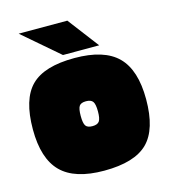

<svg xmlns="http://www.w3.org/2000/svg" viewBox="-104 -755 749 850"><g transform="rotate(-15 270.5 -330.0)"><path d="M530 -246Q530 -108 469.5 -48Q409 12 270 12Q135 12 73 -50Q11 -112 11 -246Q11 -384 71 -444Q131 -504 270 -504Q406 -504 468 -442Q530 -380 530 -246ZM231 -249Q231 -216 239 -204Q247 -192 270 -192Q293 -192 301.5 -204Q310 -216 310 -249Q310 -282 301.5 -294Q293 -306 270 -306Q247 -306 239 -294Q231 -282 231 -249ZM225 -530 60 -672H283L391 -530Z"/></g></svg>

Font: Blinker Black
Style: Regular
Weight: 900
Designer: Juergen Huber
Foundry: supertype
Version: Version 1.017;hotconv 1.0.117;makeotfexe 2.5.65602